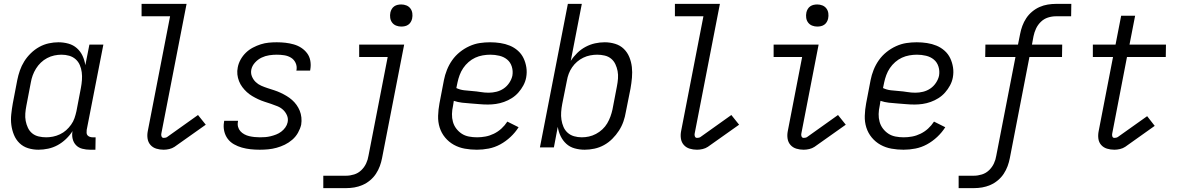

<svg xmlns="http://www.w3.org/2000/svg" viewBox="-20 -760 6090 990"><path d="M178 12Q150 12 124.5 4Q99 -4 80.5 -22Q62 -40 52 -64.5Q42 -89 38.5 -115.5Q35 -142 38 -170.5Q41 -199 46 -227L69 -347Q74 -372 82.5 -396.5Q91 -421 105 -443.5Q119 -466 139 -485.5Q159 -505 182.5 -518Q206 -531 231.5 -536.5Q257 -542 281 -542Q308 -542 333 -535Q358 -528 376.5 -511.5Q395 -495 405.5 -472.5Q416 -450 420 -424L441 -530H513L427 -90Q426 -82 426.5 -74.5Q427 -67 431.5 -62Q436 -57 443 -54.5Q450 -52 457 -52H473L472 12H444Q424 12 404.5 7Q385 2 372 -11.5Q359 -25 354.5 -44.5Q350 -64 354 -84Q340 -62 320 -43Q300 -24 277 -11.5Q254 1 228.5 6.5Q203 12 178 12ZM218 -52Q235 -52 253 -55.5Q271 -59 289 -67.5Q307 -76 321 -88.5Q335 -101 346.5 -117Q358 -133 364 -150.5Q370 -168 374 -186L397 -306Q401 -327 402.5 -347.5Q404 -368 401.5 -387.5Q399 -407 391.5 -424.5Q384 -442 370 -454.5Q356 -467 337 -472.5Q318 -478 297 -478Q279 -478 260 -474Q241 -470 223 -460.5Q205 -451 190.5 -437Q176 -423 165.5 -406Q155 -389 148.5 -371Q142 -353 139 -335L116 -215Q112 -195 110.5 -175Q109 -155 112.5 -136.5Q116 -118 124 -101Q132 -84 146 -72.5Q160 -61 179 -56.5Q198 -52 218 -52Z M824 12Q804 12 786 6.5Q768 1 756 -12.5Q744 -26 741 -45Q738 -64 742 -84L857 -676H710V-740H942L812 -72Q810 -64 813 -56.5Q816 -49 824 -49Q828 -49 833 -50Q838 -51 841 -53L1001 -167L1041 -117L880 -3Q868 5 853 8.5Q838 12 824 12Z M1319 12Q1295 12 1272 9.5Q1249 7 1227.5 1Q1206 -5 1186.5 -16Q1167 -27 1154 -44.5Q1141 -62 1136 -84.5Q1131 -107 1135 -130L1136 -137H1207V-133Q1204 -119 1207.5 -106Q1211 -93 1219.5 -83.5Q1228 -74 1240 -67.5Q1252 -61 1265 -58Q1278 -55 1292 -53.5Q1306 -52 1320 -52Q1334 -52 1347.5 -53Q1361 -54 1375.5 -57.5Q1390 -61 1404 -66.5Q1418 -72 1430 -81Q1442 -90 1451 -102.5Q1460 -115 1463 -129Q1467 -148 1460 -164.5Q1453 -181 1440.5 -193Q1428 -205 1411 -212Q1394 -219 1377.5 -224.5Q1361 -230 1344 -235.5Q1327 -241 1311 -248.5Q1295 -256 1280 -265Q1265 -274 1252.5 -285.5Q1240 -297 1229.5 -311Q1219 -325 1212.5 -341.5Q1206 -358 1204 -376Q1202 -394 1206 -413Q1210 -434 1221 -453.5Q1232 -473 1248 -488.5Q1264 -504 1284 -514.5Q1304 -525 1324.5 -531.5Q1345 -538 1365.5 -540Q1386 -542 1407 -542Q1430 -542 1452 -539.5Q1474 -537 1495 -531Q1516 -525 1533.5 -513.5Q1551 -502 1563.5 -485.5Q1576 -469 1580 -447Q1584 -425 1580 -402L1579 -396H1508L1509 -400Q1512 -419 1504 -436Q1496 -453 1480.5 -462.5Q1465 -472 1446 -475Q1427 -478 1407 -478Q1388 -478 1368 -475Q1348 -472 1329 -463Q1310 -454 1295 -437.5Q1280 -421 1276 -402Q1272 -383 1279 -366Q1286 -349 1298.5 -337Q1311 -325 1327 -318Q1343 -311 1360 -305.5Q1377 -300 1394 -294.5Q1411 -289 1427 -281.5Q1443 -274 1458 -265Q1473 -256 1486 -244.5Q1499 -233 1509 -219Q1519 -205 1525.5 -189Q1532 -173 1534 -154.5Q1536 -136 1533 -117Q1528 -96 1516.5 -75.5Q1505 -55 1487 -39.5Q1469 -24 1448.5 -14Q1428 -4 1406 2Q1384 8 1362.5 10Q1341 12 1319 12Z M1765 210H1647V146H1765Q1785 146 1806 139.5Q1827 133 1843 117.5Q1859 102 1868 82.5Q1877 63 1880 43L1979 -466H1832V-530H2064L1950 55Q1946 76 1938.5 96.5Q1931 117 1918.5 136Q1906 155 1888 170Q1870 185 1849 194Q1828 203 1807 206.5Q1786 210 1765 210ZM2049 -623Q2035 -623 2022.5 -628Q2010 -633 2002 -643.5Q1994 -654 1992 -668Q1990 -682 1993 -696Q1995 -705 2000 -713.5Q2005 -722 2013 -727.5Q2021 -733 2030.5 -735Q2040 -737 2049 -737Q2063 -737 2075.5 -732Q2088 -727 2096 -716.5Q2104 -706 2106 -692Q2108 -678 2105 -664Q2103 -655 2098 -646.5Q2093 -638 2085 -632.5Q2077 -627 2067.5 -625Q2058 -623 2049 -623Z M2439 12Q2407 12 2376.5 6.5Q2346 1 2320 -13.5Q2294 -28 2275 -51Q2256 -74 2247 -102.5Q2238 -131 2239 -163Q2240 -195 2246 -227L2269 -347Q2274 -373 2284.5 -399.5Q2295 -426 2311.5 -449.5Q2328 -473 2351 -491.5Q2374 -510 2400.5 -522Q2427 -534 2453.5 -538Q2480 -542 2507 -542Q2534 -542 2560 -538Q2586 -534 2609 -524.5Q2632 -515 2650.5 -498.5Q2669 -482 2679.5 -460Q2690 -438 2694 -412.5Q2698 -387 2693 -360Q2689 -339 2678.5 -319.5Q2668 -300 2653 -283Q2638 -266 2619 -254Q2600 -242 2579 -234.5Q2558 -227 2537 -224Q2516 -221 2496 -221Q2473 -221 2451.5 -223Q2430 -225 2407.5 -226.5Q2385 -228 2363 -230.5Q2341 -233 2320 -240L2316 -215Q2311 -193 2310.5 -172Q2310 -151 2315.5 -131.5Q2321 -112 2333 -96.5Q2345 -81 2361 -70.5Q2377 -60 2397.5 -56Q2418 -52 2440 -52Q2461 -52 2483 -56Q2505 -60 2526.5 -70.5Q2548 -81 2565.5 -97Q2583 -113 2596 -133L2654 -104Q2637 -77 2612.5 -54Q2588 -31 2559.5 -15.5Q2531 0 2500 6Q2469 12 2439 12ZM2500 -282Q2520 -282 2540 -287Q2560 -292 2577 -303.5Q2594 -315 2606 -333Q2618 -351 2622 -370Q2626 -394 2619 -416.5Q2612 -439 2595 -453Q2578 -467 2555 -472.5Q2532 -478 2508 -478Q2489 -478 2469 -474.5Q2449 -471 2430.5 -462.5Q2412 -454 2396 -440Q2380 -426 2368.5 -409Q2357 -392 2350 -373Q2343 -354 2339 -335L2333 -306Q2352 -297 2373.5 -294.5Q2395 -292 2416 -290.5Q2437 -289 2458 -285.5Q2479 -282 2500 -282Z M2995 12Q2968 12 2943 5Q2918 -2 2900 -18.5Q2882 -35 2871 -57.5Q2860 -80 2856 -106L2836 0H2764L2908 -740H2980L2923 -446Q2937 -468 2956.5 -487Q2976 -506 2999.5 -518.5Q3023 -531 3048 -536.5Q3073 -542 3098 -542Q3126 -542 3152 -534Q3178 -526 3196.5 -508Q3215 -490 3225 -465.5Q3235 -441 3238 -414.5Q3241 -388 3238.5 -359.5Q3236 -331 3231 -303L3207 -183Q3203 -158 3194.5 -133.5Q3186 -109 3171.5 -86.5Q3157 -64 3137.5 -44.5Q3118 -25 3094.5 -12Q3071 1 3045 6.5Q3019 12 2995 12ZM2980 -52Q2998 -52 3016.5 -56Q3035 -60 3053 -69.5Q3071 -79 3086 -93Q3101 -107 3111 -124Q3121 -141 3127.5 -159Q3134 -177 3138 -195L3161 -315Q3165 -335 3166.5 -355Q3168 -375 3164.5 -393.5Q3161 -412 3153 -429Q3145 -446 3131 -457.5Q3117 -469 3098 -473.5Q3079 -478 3059 -478Q3042 -478 3023.5 -474.5Q3005 -471 2987.5 -462.5Q2970 -454 2955.5 -441.5Q2941 -429 2930 -413Q2919 -397 2912.5 -379.5Q2906 -362 2903 -344L2879 -224Q2875 -203 2873.5 -182.5Q2872 -162 2875 -142.5Q2878 -123 2885.5 -105.5Q2893 -88 2907 -75.5Q2921 -63 2940 -57.5Q2959 -52 2980 -52Z M3574 12Q3554 12 3536 6.5Q3518 1 3506 -12.5Q3494 -26 3491 -45Q3488 -64 3492 -84L3607 -676H3460V-740H3692L3562 -72Q3560 -64 3563 -56.5Q3566 -49 3574 -49Q3578 -49 3583 -50Q3588 -51 3591 -53L3751 -167L3791 -117L3630 -3Q3618 5 3603 8.5Q3588 12 3574 12Z M4124 12Q4104 12 4086 6.5Q4068 1 4056 -12.5Q4044 -26 4041 -45Q4038 -64 4042 -84L4116 -466H3969V-530H4201L4112 -72Q4110 -64 4113 -56.5Q4116 -49 4124 -49Q4128 -49 4133 -50Q4138 -51 4141 -53L4301 -167L4341 -117L4180 -3Q4168 5 4153 8.5Q4138 12 4124 12ZM4194 -623Q4180 -623 4167.5 -628Q4155 -633 4147 -643.5Q4139 -654 4137 -668Q4135 -682 4138 -696Q4140 -705 4145 -713.5Q4150 -722 4158 -727.5Q4166 -733 4175.5 -735Q4185 -737 4194 -737Q4208 -737 4220.5 -732Q4233 -727 4241 -716.5Q4249 -706 4251 -692Q4253 -678 4250 -664Q4248 -655 4243 -646.5Q4238 -638 4230 -632.5Q4222 -627 4212.5 -625Q4203 -623 4194 -623Z M4639 12Q4607 12 4576.5 6.5Q4546 1 4520 -13.5Q4494 -28 4475 -51Q4456 -74 4447 -102.5Q4438 -131 4439 -163Q4440 -195 4446 -227L4469 -347Q4474 -373 4484.5 -399.5Q4495 -426 4511.5 -449.5Q4528 -473 4551 -491.5Q4574 -510 4600.5 -522Q4627 -534 4653.5 -538Q4680 -542 4707 -542Q4734 -542 4760 -538Q4786 -534 4809 -524.5Q4832 -515 4850.5 -498.5Q4869 -482 4879.5 -460Q4890 -438 4894 -412.5Q4898 -387 4893 -360Q4889 -339 4878.5 -319.5Q4868 -300 4853 -283Q4838 -266 4819 -254Q4800 -242 4779 -234.5Q4758 -227 4737 -224Q4716 -221 4696 -221Q4673 -221 4651.5 -223Q4630 -225 4607.5 -226.5Q4585 -228 4563 -230.5Q4541 -233 4520 -240L4516 -215Q4511 -193 4510.5 -172Q4510 -151 4515.5 -131.5Q4521 -112 4533 -96.5Q4545 -81 4561 -70.5Q4577 -60 4597.5 -56Q4618 -52 4640 -52Q4661 -52 4683 -56Q4705 -60 4726.5 -70.5Q4748 -81 4765.5 -97Q4783 -113 4796 -133L4854 -104Q4837 -77 4812.5 -54Q4788 -31 4759.5 -15.5Q4731 0 4700 6Q4669 12 4639 12ZM4700 -282Q4720 -282 4740 -287Q4760 -292 4777 -303.5Q4794 -315 4806 -333Q4818 -351 4822 -370Q4826 -394 4819 -416.5Q4812 -439 4795 -453Q4778 -467 4755 -472.5Q4732 -478 4708 -478Q4689 -478 4669 -474.5Q4649 -471 4630.5 -462.5Q4612 -454 4596 -440Q4580 -426 4568.5 -409Q4557 -392 4550 -373Q4543 -354 4539 -335L4533 -306Q4552 -297 4573.5 -294.5Q4595 -292 4616 -290.5Q4637 -289 4658 -285.5Q4679 -282 4700 -282Z M4923 210V146H5002Q5022 146 5043 139.5Q5064 133 5080 117.5Q5096 102 5105 82.5Q5114 63 5117 43L5216 -466H5060L5061 -530H5229L5240 -585Q5244 -606 5251.5 -626.5Q5259 -647 5271.5 -666Q5284 -685 5302 -700Q5320 -715 5340.5 -724Q5361 -733 5382.5 -736.5Q5404 -740 5425 -740H5504L5503 -676H5424Q5404 -676 5383.5 -669.5Q5363 -663 5347 -647.5Q5331 -632 5322 -612.5Q5313 -593 5309 -573L5301 -530H5457L5456 -466H5288L5187 55Q5183 76 5175.5 96.5Q5168 117 5155.5 136Q5143 155 5125 170Q5107 185 5086 194Q5065 203 5044 206.5Q5023 210 5002 210Z M5726 12Q5706 12 5688 6.5Q5670 1 5658 -12.5Q5646 -26 5643.5 -45Q5641 -64 5645 -84L5719 -466H5615V-530H5732L5761 -679H5833L5804 -530H5992L5991 -466H5791L5715 -72Q5713 -64 5715.5 -56.5Q5718 -49 5726 -49Q5731 -49 5735.5 -50Q5740 -51 5743 -53L5895 -161L5934 -111L5782 -3Q5770 5 5755 8.5Q5740 12 5726 12Z"/></svg>

Font: Lode
Style: Italic
Weight: 400
Italic angle: -11°
Monospace: yes
Designer: Belleve Invis
Foundry: Belleve Invis
Version: Version 29.2.0; ttfautohint (v1.8.3)